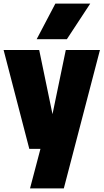

<svg xmlns="http://www.w3.org/2000/svg" viewBox="-25 -828 576 1068"><path d="M138 0 -5 -550H193L267 -193L341 -550H531L330 220H142L200 0ZM179 -610 283 -808H477L347 -610Z"/></svg>

Font: Encode Sans Condensed Black
Style: Regular
Weight: 900
Width: 3
Designer: Multiple Designers
Foundry: Impallari Type
Version: Version 3.000; ttfautohint (v1.8.3) -l 8 -r 50 -G 200 -x 14 